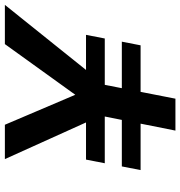

<svg xmlns="http://www.w3.org/2000/svg" viewBox="4 -744 740 788"><g transform="rotate(-90 374.0 -350.0)"><path d="M232 0 293 -306 115 -700H256L379 -411L587 -700H748L420 -291L363 0ZM70 -143 85 -220H294L279 -143ZM98 -290 113 -367H312L297 -290ZM372 -143 387 -220H597L582 -143ZM410 -290 425 -367H625L610 -290Z"/></g></svg>

Font: REM Medium Medium
Style: Italic
Weight: 500
Italic angle: -11°
Version: Version 1.005;gftools[0.9.28]